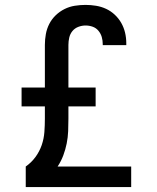

<svg xmlns="http://www.w3.org/2000/svg" viewBox="-20 -763 640 783"><path d="M85 0V-84Q108 -100 124.5 -122.5Q141 -145 150 -171Q159 -197 161 -224.5Q163 -252 163 -279V-329H68V-406H163V-580Q163 -602 167 -624Q171 -646 181 -665.5Q191 -685 207 -700.5Q223 -716 243 -726Q263 -736 285 -739.5Q307 -743 329 -743Q350 -743 371.5 -739.5Q393 -736 412.5 -727Q432 -718 448 -703Q464 -688 474.5 -669.5Q485 -651 490 -630Q495 -609 495 -587V-579H399V-583Q399 -598 395 -612Q391 -626 381.5 -637.5Q372 -649 358 -654Q344 -659 329 -659Q314 -659 299.5 -653.5Q285 -648 275.5 -636.5Q266 -625 262.5 -610Q259 -595 259 -580V-406H370V-329H259V-279Q259 -254 258 -228.5Q257 -203 252 -178Q247 -153 238 -129Q229 -105 215 -84H515V0Z"/></svg>

Font: Iosevka Fixed Curly Md Ex
Style: Regular
Weight: 500
Width: 7
Monospace: yes
Designer: Belleve Invis
Foundry: Belleve Invis
Version: Version 30.1.2